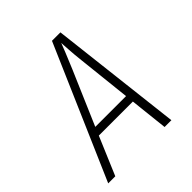

<svg xmlns="http://www.w3.org/2000/svg" viewBox="-199 -864 997 997"><g transform="rotate(-45 300.0 -365.0)"><path d="M24 0 341 -730H403L488 0H438L415 -210H165L76 0ZM184 -255H410L378 -550Q372 -604 370 -640.5Q368 -677 367 -688Q363 -677 348.5 -640.5Q334 -604 311 -550Z"/></g></svg>

Font: NKDuy Mono Thin
Style: Italic
Weight: 100
Italic angle: -9°
Monospace: yes
Designer: NKDuy
Foundry: NKDuy
Version: Version 2.251; ttfautohint (v1.8.4.7-5d5b)